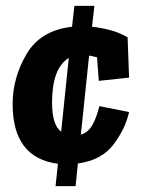

<svg xmlns="http://www.w3.org/2000/svg" viewBox="-20 -549 498 653"><path d="M169 84 177 8Q23 -12 23 -195Q23 -285 70.5 -365.5Q118 -446 225 -458L233 -529H301L293 -458Q323 -455 355 -446.5Q387 -438 414 -422L419 -285L316 -274L310 -354Q295 -358 283 -360L255 -91Q280 -99 294 -123.5Q308 -148 318 -188L419 -168Q406 -110 365.5 -57Q325 -4 245 7L237 84ZM157 -200Q157 -124 188 -101L214 -352Q157 -317 157 -200Z"/></svg>

Font: Zilla Slab
Style: Bold Italic
Weight: 700
Italic angle: -6°
Designer: Typotheque.com
Foundry: Typotheque type foundry
Version: Version 1.1; 2017; ttfautohint (v1.6)